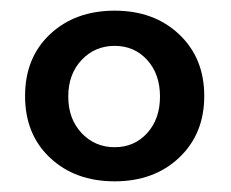

<svg xmlns="http://www.w3.org/2000/svg" viewBox="-20 -796 433 360"><path d="M74 -732Q121 -776 195 -776Q269 -776 316 -731.5Q363 -687 363 -616Q363 -545 316 -500.5Q269 -456 195 -456Q121 -456 74 -500Q27 -544 27 -616Q27 -688 74 -732ZM256 -683.5Q232 -710 195 -710Q158 -710 133 -683.5Q108 -657 108 -615Q108 -573 133 -546.5Q158 -520 195 -520Q232 -520 256 -546.5Q280 -573 280 -615Q280 -657 256 -683.5Z"/></svg>

Font: Steamflix Grotesk
Style: Regular
Weight: 400
Designer: Julieta Ulanovsky
Foundry: Julieta Ulanovsky
Version: Version 4.000;PS 004.000;hotconv 1.0.88;makeotf.lib2.5.64775